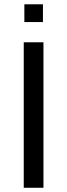

<svg xmlns="http://www.w3.org/2000/svg" viewBox="-20 -888 318 908"><path d="M92.3 0H185.5V-688H92.3ZM95.2 -783.7H183.1V-867.7H95.2Z"/></svg>

Font: Arimo
Style: Regular
Weight: 400
Designer: Steve Matteson
Foundry: Monotype Imaging Inc.
Version: Version 1.32